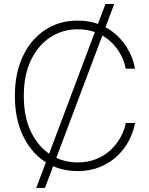

<svg xmlns="http://www.w3.org/2000/svg" viewBox="-20 -839 741 952"><path d="M159.7 92.8 502.9 -819.3H546.4L203.1 92.8ZM364.7 9.3Q272.9 9.3 202.6 -37.4Q132.3 -84 93 -168Q53.7 -252 53.7 -363.3Q53.7 -475.6 93 -559.3Q132.3 -643.1 202.6 -689.9Q272.9 -736.8 364.7 -736.8Q426.3 -736.8 475.6 -716.8Q524.9 -696.8 561 -662.4Q597.2 -627.9 619.4 -585.7Q641.6 -543.5 649.4 -498.5H603.5Q596.2 -536.1 576.9 -571.3Q557.6 -606.4 527.1 -634Q496.6 -661.6 455.8 -677.7Q415 -693.8 364.7 -693.8Q291 -693.8 230.7 -655Q170.4 -616.2 134.3 -542.5Q98.1 -468.8 98.1 -363.3Q98.1 -257.3 134.3 -183.8Q170.4 -110.4 230.7 -72Q291 -33.7 364.7 -33.7Q415 -33.7 455.8 -49.8Q496.6 -65.9 526.9 -93.8Q557.1 -121.6 576.7 -156.5Q596.2 -191.4 604 -229H649.4Q641.6 -184.6 619.4 -142.1Q597.2 -99.6 561 -65.4Q524.9 -31.2 475.6 -11Q426.3 9.3 364.7 9.3Z"/></svg>

Font: Inter 24pt ExtraLight
Style: Regular
Weight: 250
Designer: Rasmus Andersson
Foundry: rsms
Version: Version 4.001;git-66647c0bb